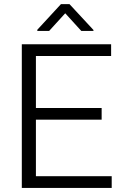

<svg xmlns="http://www.w3.org/2000/svg" viewBox="-20 -930 609 950"><path d="M532.7 0H139.6V-58.1H532.7ZM157.7 0H87.9V-710.9H157.7ZM482.9 -337.9H139.6V-395.5H482.9ZM529.8 -652.8H139.6V-710.9H529.8ZM442.4 -781.7V-776.9H382.3L302.7 -864.3L223.1 -776.9H164.6V-782.7L281.7 -909.7H323.7Z"/></svg>

Font: Heebo Light
Style: Regular
Weight: 300
Designer: Oded Ezer
Foundry: Ezer Type House
Version: Version 3.100